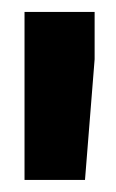

<svg xmlns="http://www.w3.org/2000/svg" viewBox="-20 -770 194 321"><path d="M138.2 -670.9 122.1 -469.2H21V-750H138.2Z"/></svg>

Font: Vazir Black
Style: Black
Weight: 900
Designer: Saber Rastikerdar
Foundry: Saber Rastikerdar
Version: Version 30.0.0